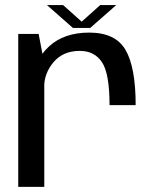

<svg xmlns="http://www.w3.org/2000/svg" viewBox="-20 -724 604 744"><path d="M404.5 -316.5H505.7Q505.7 -463.2 466.5 -530.5Q427.2 -597.7 326 -597.7Q228 -597.7 170.1 -544.2Q112.2 -490.7 112.2 -414.4L151.1 -386.2Q151.1 -440.5 188 -483.7Q224.8 -526.8 289.4 -526.8Q346.2 -526.8 375.4 -482.6Q404.5 -438.3 404.5 -316.5ZM50.7 0H151.6V-477.8L129.8 -592.4H50.7ZM262.6 -615.7H329.5L430.4 -704.3H368.3L296.5 -640.1L224.6 -704.3H162Z"/></svg>

Font: Anybody Thin
Style: Regular
Weight: 100
Designer: Tyler Finck
Foundry: Etcetera Type Company
Version: Version 1.114;gftools[0.9.25]